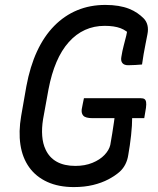

<svg xmlns="http://www.w3.org/2000/svg" viewBox="-20 -740 640 780"><path d="M321 -341H552Q562 -341 567 -337.5Q572 -334 573.5 -325.5Q575 -317 573 -302L566 -260H356Q342 -260 332.5 -262.5Q323 -265 318.5 -270Q314 -275 312.5 -281.5Q311 -288 312 -296Q314 -309 316.5 -319.5Q319 -330 321 -341ZM408 -720Q437 -720 461 -716Q485 -712 504 -704.5Q523 -697 537.5 -687Q552 -677 563 -666Q575 -654 579 -637.5Q583 -621 579 -601Q575 -580 571 -560Q567 -540 563.5 -520Q560 -500 557 -478Q544 -477 530 -476Q516 -475 501 -475Q484 -475 477 -484Q470 -493 473 -509Q477 -534 482.5 -554.5Q488 -575 493 -595.5Q498 -616 500 -639L516 -592Q495 -616 469.5 -625.5Q444 -635 405 -635Q362 -635 325.5 -618.5Q289 -602 259.5 -569Q230 -536 209.5 -488Q189 -440 177 -377L155 -256Q149 -219 151.5 -187.5Q154 -156 165 -133Q180 -100 210.5 -83Q241 -66 286 -66Q325 -66 355.5 -78.5Q386 -91 404.5 -110.5Q423 -130 428 -151Q432 -175 436 -198Q440 -221 443 -244Q446 -267 449 -289H528L517 -265Q517 -231 512.5 -190Q508 -149 501 -110Q498 -90 489.5 -73Q481 -56 467 -43Q448 -26 420.5 -11.5Q393 3 358 11.5Q323 20 280 20Q218 20 172 -1Q126 -22 98.5 -60.5Q71 -99 63 -152Q55 -205 66 -269L87 -389Q102 -470 130.5 -531.5Q159 -593 200.5 -635Q242 -677 294 -698.5Q346 -720 408 -720Z"/></svg>

Font: Rec Mono Semicasual
Style: Italic
Weight: 400
Italic angle: -10°
Version: Version 1.085; ttfautohint (v1.8.4.7-5d5b)